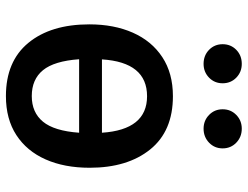

<svg xmlns="http://www.w3.org/2000/svg" viewBox="-115 -716 845 655"><g transform="rotate(90 307.5 -388.5)"><path d="M308.2 -555.9Q427.2 -555.9 489.7 -478.5Q552.3 -401 552.3 -271.8Q552.3 -185.6 523.8 -121.5Q495.4 -57.4 440.8 -21.8Q386.2 13.8 307.7 13.8Q189.2 13.8 126.2 -62.8Q63.1 -139.5 63.1 -270.8Q63.1 -354.9 91.5 -419.2Q120 -483.6 174.9 -519.7Q229.7 -555.9 308.2 -555.9ZM308.2 -467.7Q192.3 -467.7 182.6 -313.8H432.8Q422.6 -467.7 308.2 -467.7ZM432.8 -235.9H182.1Q188.2 -150.8 219.5 -112.6Q250.8 -74.4 307.7 -74.4Q363.6 -74.4 395.1 -112.6Q426.7 -150.8 432.8 -235.9ZM197.9 -660.5Q169.2 -660.5 150 -679.2Q130.8 -697.9 130.8 -725.6Q130.8 -753.3 150 -772.1Q169.2 -790.8 197.9 -790.8Q225.6 -790.8 244.9 -772.1Q264.1 -753.3 264.1 -725.6Q264.1 -697.9 244.9 -679.2Q225.6 -660.5 197.9 -660.5ZM419 -660.5Q391.3 -660.5 372.1 -679.2Q352.8 -697.9 352.8 -725.6Q352.8 -753.3 372.1 -772.1Q391.3 -790.8 419 -790.8Q447.2 -790.8 466.7 -772.1Q486.2 -753.3 486.2 -725.6Q486.2 -697.9 466.7 -679.2Q447.2 -660.5 419 -660.5Z"/></g></svg>

Font: Fira Code Medium
Style: Regular
Weight: 500
Designer: Carrois Corporate, Edenspiekermann AG, Nikita Prokopov
Foundry: Carrois Corporate, Edenspiekermann AG, Nikita Prokopov
Version: Version 6.002